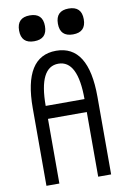

<svg xmlns="http://www.w3.org/2000/svg" viewBox="-107 -1079 761 1142"><g transform="rotate(-10 273.5 -508.0)"><path d="M78.1 0V-468.8Q78.1 -781.2 273.4 -781.2Q468.8 -781.2 468.8 -468.8V0H390.6V-390.6H156.2V0ZM156.2 -468.8H390.6Q390.6 -703.1 273.4 -703.1Q156.2 -703.1 156.2 -468.8ZM78.1 -937.5Q78.1 -1015.6 156.2 -1015.6Q234.4 -1015.6 234.4 -937.5Q234.4 -859.4 156.2 -859.4Q78.1 -859.4 78.1 -937.5ZM312.5 -937.5Q312.5 -1015.6 390.6 -1015.6Q468.8 -1015.6 468.8 -937.5Q468.8 -859.4 390.6 -859.4Q312.5 -859.4 312.5 -937.5Z"/></g></svg>

Font: Luculent
Style: Regular
Weight: 400
Monospace: yes
Designer: Andrew Kensler
Version: Version 1.0.0-845fa02f9341